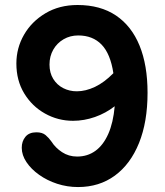

<svg xmlns="http://www.w3.org/2000/svg" viewBox="-20 -734 660 768"><path d="M292.2 14.2Q248.8 14.2 208.6 1.1Q168.5 -12 136.5 -34.8Q104.5 -57.5 85.9 -85.4Q67.2 -113.2 67 -142.5Q66.8 -168.5 81.5 -186.6Q96.2 -204.8 125.8 -204.8Q149.2 -204.8 162.5 -193.5Q175.8 -182.2 186 -167.5Q201.5 -143 228.1 -125.4Q254.8 -107.8 288.5 -107.8Q330 -107.8 361.5 -130.5Q393 -153.2 413 -198.1Q433 -243 438.8 -309Q403 -281.2 359.8 -266Q316.5 -250.8 272.2 -250.8Q211.8 -250.8 159.9 -279.9Q108 -309 76.8 -360.5Q45.5 -412 45.5 -480Q45.5 -541.8 76 -594.9Q106.5 -648 161.9 -681Q217.2 -714 290.2 -714Q381.5 -714 443.9 -672Q506.2 -630 538.2 -551.6Q570.2 -473.2 570.2 -363Q570.2 -246.5 536.1 -162Q502 -77.5 439.5 -31.6Q377 14.2 292.2 14.2ZM178 -475.8Q178 -442.5 193.1 -418.2Q208.2 -394 233 -381.4Q257.8 -368.8 287.2 -368.8Q322.5 -368.8 359.9 -386.5Q397.2 -404.2 433.5 -441.2Q421.8 -518.8 386.4 -555.5Q351 -592.2 292.8 -592.2Q260.5 -592.2 234.4 -577Q208.2 -561.8 193.1 -535.4Q178 -509 178 -475.8Z"/></svg>

Font: National Park
Style: Regular
Weight: 400
Designer: Andrea Herstowski, Ben Hoepner
Version: Version 1.009